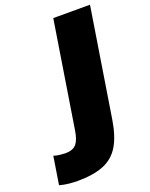

<svg xmlns="http://www.w3.org/2000/svg" viewBox="-228 -790 828 1061"><g transform="rotate(-20 186.0 -259.0)"><path d="M39 187Q20 187 -8 184.5Q-36 182 -65 174L-39 10Q-20 16 -0.5 18Q19 20 29 20Q74 20 94 -4Q114 -28 122 -82L221 -705H437L335 -63Q320 29 286.5 84Q253 139 193 163Q133 187 39 187Z"/></g></svg>

Font: Mulish ExtraBlack
Style: Italic
Weight: 1000
Italic angle: -9°
Designer: Vernon Adams
Foundry: Vernon Adams
Version: Version 3.603; ttfautohint (v1.8.3)